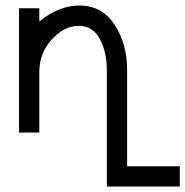

<svg xmlns="http://www.w3.org/2000/svg" viewBox="-20 -479 670 694"><path d="M629.9 195.3H366.2V-224.6Q366.2 -291.5 340.6 -338.6Q314.9 -385.7 264.2 -385.7Q213.9 -385.7 169.2 -338.6Q124.5 -291.5 122.1 -224.6V0H48.8V-449.2H122.1V-401.4Q192.9 -459 267.1 -459Q348.1 -459 393.8 -390.4Q439.5 -321.8 439.5 -224.6V122.1H629.9Z"/></svg>

Font: Catrinity
Style: Regular
Weight: 400
Designer: Alexander Lange
Foundry: High-Logic / Made with FontCreator
Version: Version 2.090;May 20, 2024;FontCreator 15.0.0.2974 64-bit